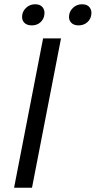

<svg xmlns="http://www.w3.org/2000/svg" viewBox="-20 -880 449 900"><path d="M46 0 182 -700H266L130 0ZM129 -761Q105 -761 93 -774.5Q81 -788 84 -808Q86 -828 103 -844Q120 -860 145 -860Q169 -860 180 -845.5Q191 -831 188 -812Q186 -791 170 -776Q154 -761 129 -761ZM348 -761Q325 -761 313 -774.5Q301 -788 304 -808Q306 -828 323 -844Q340 -860 365 -860Q389 -860 400 -845.5Q411 -831 408 -812Q406 -791 389.5 -776Q373 -761 348 -761Z"/></svg>

Font: REM Light
Style: Italic
Weight: 300
Italic angle: -11°
Designer: Octavio Pardo
Foundry: Ashler Design
Version: Version 1.005;gftools[0.9.28]